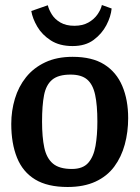

<svg xmlns="http://www.w3.org/2000/svg" viewBox="-20 -735 558 767"><path d="M250 12Q170 12 120.5 -18Q71 -48 48 -105Q25 -162 25 -240Q25 -292 39.5 -340.5Q54 -389 84 -426.5Q114 -464 160.5 -486Q207 -508 270 -508Q348 -508 396.5 -477.5Q445 -447 468.5 -391.5Q492 -336 492 -263Q492 -208 478.5 -158Q465 -108 436.5 -69.5Q408 -31 361.5 -9.5Q315 12 250 12ZM267 -60Q311 -60 332.5 -84.5Q354 -109 361.5 -152Q369 -195 369 -249Q369 -315 360 -356.5Q351 -398 328 -417.5Q305 -437 262 -437Q213 -437 188.5 -416.5Q164 -396 156 -355Q148 -314 148 -249Q148 -187 157 -145Q166 -103 191.5 -81.5Q217 -60 267 -60ZM270 -551Q218 -551 183 -573.5Q148 -596 129 -628.5Q110 -661 105 -691L171 -714Q175 -697 187 -677.5Q199 -658 221.5 -645Q244 -632 277 -632Q310 -632 333 -645Q356 -658 369.5 -677.5Q383 -697 387 -715L426 -701Q423 -669 405 -634.5Q387 -600 354 -575.5Q321 -551 270 -551Z"/></svg>

Font: Faustina Light SemiBold
Style: Regular
Weight: 600
Version: Version 1.200